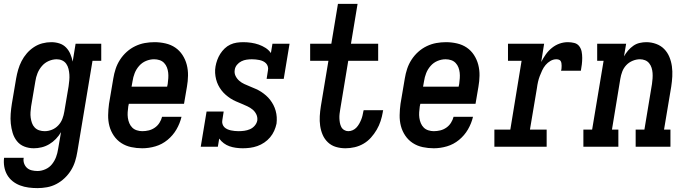

<svg xmlns="http://www.w3.org/2000/svg" viewBox="-24 -755 3544 988"><path d="M169 213Q146 213 123 210Q100 207 79 199Q58 191 41 177.5Q24 164 13 145Q2 126 -2 103Q-6 80 -3 57H98Q95 72 100 86Q105 100 115 109Q125 118 139.5 121.5Q154 125 169 125Q189 125 209.5 116Q230 107 243.5 90Q257 73 264.5 53Q272 33 275 12L290 -75Q279 -56 263.5 -40Q248 -24 229.5 -13Q211 -2 190.5 3Q170 8 150 8Q124 8 101 -1Q78 -10 63 -29Q48 -48 41 -71.5Q34 -95 31.5 -119.5Q29 -144 31 -170Q33 -196 37 -221L59 -351Q63 -374 69.5 -396.5Q76 -419 87 -440.5Q98 -462 114 -480.5Q130 -499 150.5 -512.5Q171 -526 194 -532Q217 -538 240 -538Q262 -538 282 -531.5Q302 -525 316 -510.5Q330 -496 338 -477Q346 -458 350 -438L365 -530H497V-442H452L374 26Q370 51 362.5 75Q355 99 341.5 121Q328 143 308.5 161.5Q289 180 266 192Q243 204 218 208.5Q193 213 169 213ZM206 -80Q225 -80 243.5 -87.5Q262 -95 276 -110Q290 -125 297 -143.5Q304 -162 307 -181L329 -311Q331 -326 332.5 -341.5Q334 -357 333 -371.5Q332 -386 328.5 -400.5Q325 -415 317 -426.5Q309 -438 296 -444Q283 -450 268 -450Q247 -450 226.5 -441Q206 -432 191.5 -415Q177 -398 169 -378Q161 -358 158 -337L136 -207Q134 -193 133 -178Q132 -163 134 -149Q136 -135 140.5 -122Q145 -109 154.5 -99Q164 -89 177.5 -84.5Q191 -80 206 -80Z M708 8Q679 8 651 2Q623 -4 600 -19Q577 -34 561.5 -57Q546 -80 539 -106.5Q532 -133 532.5 -162.5Q533 -192 537 -221L559 -351Q563 -376 571 -400.5Q579 -425 593.5 -447.5Q608 -470 628 -488Q648 -506 672 -517.5Q696 -529 721 -533.5Q746 -538 771 -538Q800 -538 828 -531.5Q856 -525 878 -510Q900 -495 915 -472Q930 -449 937 -422Q944 -395 943.5 -366Q943 -337 938 -309L923 -221H639L636 -207Q634 -192 633 -177.5Q632 -163 634 -148.5Q636 -134 641.5 -121Q647 -108 656.5 -98.5Q666 -89 680 -84.5Q694 -80 708 -80Q725 -80 741.5 -84Q758 -88 772.5 -98Q787 -108 796.5 -123Q806 -138 810 -154H910Q902 -120 884 -89Q866 -58 838 -35Q810 -12 776 -2Q742 8 708 8ZM836 -309 839 -323Q841 -338 842 -352.5Q843 -367 841.5 -381Q840 -395 835 -408Q830 -421 820.5 -431Q811 -441 797.5 -445.5Q784 -450 769 -450Q748 -450 727.5 -441.5Q707 -433 692 -416Q677 -399 669 -378.5Q661 -358 658 -337L653 -309Z M1225 8Q1208 8 1190 5.5Q1172 3 1156.5 -2.5Q1141 -8 1127.5 -18Q1114 -28 1104 -42L1097 0H1009L1039 -181H1127L1120 -136Q1118 -126 1121 -116.5Q1124 -107 1130.5 -100.5Q1137 -94 1146 -90Q1155 -86 1164.5 -84Q1174 -82 1184 -81Q1194 -80 1204 -80Q1218 -80 1233 -82Q1248 -84 1262 -90Q1276 -96 1286.5 -108Q1297 -120 1300 -135Q1302 -152 1295 -166.5Q1288 -181 1276 -191Q1264 -201 1249 -208Q1234 -215 1219.5 -221Q1205 -227 1190 -233.5Q1175 -240 1162 -248.5Q1149 -257 1137 -267.5Q1125 -278 1115.5 -290.5Q1106 -303 1099 -317Q1092 -331 1088 -347Q1084 -363 1083 -379.5Q1082 -396 1085 -413Q1088 -430 1094 -446.5Q1100 -463 1109.5 -478Q1119 -493 1132 -505.5Q1145 -518 1161 -525.5Q1177 -533 1194 -535.5Q1211 -538 1228 -538Q1248 -538 1268.5 -535Q1289 -532 1307.5 -525.5Q1326 -519 1342.5 -508.5Q1359 -498 1370 -482L1378 -530H1466L1436 -349H1348L1355 -394Q1357 -404 1354 -413.5Q1351 -423 1344.5 -429.5Q1338 -436 1329.5 -440Q1321 -444 1311.5 -446Q1302 -448 1292 -449Q1282 -450 1272 -450Q1259 -450 1245 -448Q1231 -446 1218 -439.5Q1205 -433 1195.5 -421.5Q1186 -410 1184 -396Q1181 -379 1188 -364.5Q1195 -350 1207 -339.5Q1219 -329 1233.5 -322.5Q1248 -316 1262.5 -310Q1277 -304 1292 -297.5Q1307 -291 1320 -282.5Q1333 -274 1345 -263.5Q1357 -253 1366.5 -240.5Q1376 -228 1383 -214.5Q1390 -201 1394.5 -185Q1399 -169 1400 -152.5Q1401 -136 1399 -119Q1395 -100 1387 -82Q1379 -64 1366 -48.5Q1353 -33 1336 -21.5Q1319 -10 1300.5 -3.5Q1282 3 1263 5.5Q1244 8 1225 8Z M1754 8Q1728 8 1704.5 1Q1681 -6 1663.5 -22.5Q1646 -39 1636.5 -61Q1627 -83 1623.5 -107.5Q1620 -132 1621.5 -157.5Q1623 -183 1627 -208L1666 -442H1572V-530H1681L1715 -735H1816L1782 -530H1922V-442H1768L1727 -194Q1725 -182 1723.5 -170Q1722 -158 1722.5 -146Q1723 -134 1725 -123Q1727 -112 1732 -102Q1737 -92 1747 -86Q1757 -80 1768 -80Q1780 -80 1791 -85Q1802 -90 1810 -98.5Q1818 -107 1824 -117.5Q1830 -128 1834.5 -139Q1839 -150 1841.5 -161Q1844 -172 1846 -183Q1847 -184 1847 -185.5Q1847 -187 1847 -188H1948Q1947 -186 1946.5 -183.5Q1946 -181 1946 -179Q1942 -155 1934.5 -132Q1927 -109 1914.5 -87.5Q1902 -66 1885 -47Q1868 -28 1846.5 -15.5Q1825 -3 1801 2.5Q1777 8 1754 8Z M2208 8Q2179 8 2151 2Q2123 -4 2100 -19Q2077 -34 2061.5 -57Q2046 -80 2039 -106.5Q2032 -133 2032.5 -162.5Q2033 -192 2037 -221L2059 -351Q2063 -376 2071 -400.5Q2079 -425 2093.5 -447.5Q2108 -470 2128 -488Q2148 -506 2172 -517.5Q2196 -529 2221 -533.5Q2246 -538 2271 -538Q2300 -538 2328 -531.5Q2356 -525 2378 -510Q2400 -495 2415 -472Q2430 -449 2437 -422Q2444 -395 2443.5 -366Q2443 -337 2438 -309L2423 -221H2139L2136 -207Q2134 -192 2133 -177.5Q2132 -163 2134 -148.5Q2136 -134 2141.5 -121Q2147 -108 2156.5 -98.5Q2166 -89 2180 -84.5Q2194 -80 2208 -80Q2225 -80 2241.5 -84Q2258 -88 2272.5 -98Q2287 -108 2296.5 -123Q2306 -138 2310 -154H2410Q2402 -120 2384 -89Q2366 -58 2338 -35Q2310 -12 2276 -2Q2242 8 2208 8ZM2336 -309 2339 -323Q2341 -338 2342 -352.5Q2343 -367 2341.5 -381Q2340 -395 2335 -408Q2330 -421 2320.5 -431Q2311 -441 2297.5 -445.5Q2284 -450 2269 -450Q2248 -450 2227.5 -441.5Q2207 -433 2192 -416Q2177 -399 2169 -378.5Q2161 -358 2158 -337L2153 -309Z M2520 0V-88H2602L2660 -442H2590V-530H2776L2761 -436Q2771 -456 2784.5 -475Q2798 -494 2816 -508.5Q2834 -523 2855 -530.5Q2876 -538 2898 -538Q2915 -538 2931 -534Q2947 -530 2956.5 -517.5Q2966 -505 2969 -489.5Q2972 -474 2972 -457Q2972 -440 2970 -423.5Q2968 -407 2965 -391H2863Q2865 -397 2865.5 -403.5Q2866 -410 2866 -417Q2866 -424 2865 -430Q2864 -436 2861 -441Q2858 -446 2851.5 -448Q2845 -450 2839 -450Q2823 -450 2808.5 -441.5Q2794 -433 2783.5 -420.5Q2773 -408 2766 -393Q2759 -378 2753.5 -363.5Q2748 -349 2744.5 -333.5Q2741 -318 2739 -302L2703 -88H2789V0Z M2978 0V-88H3023L3082 -442H3049V-530H3198L3187 -465Q3196 -481 3208 -495Q3220 -509 3235 -519.5Q3250 -530 3267.5 -534Q3285 -538 3302 -538Q3328 -538 3352.5 -529Q3377 -520 3394 -502.5Q3411 -485 3420.5 -462Q3430 -439 3433.5 -413.5Q3437 -388 3435.5 -361.5Q3434 -335 3430 -309L3393 -88H3426V0H3247V-88H3292L3331 -323Q3333 -337 3334 -351.5Q3335 -366 3334 -379.5Q3333 -393 3329 -406Q3325 -419 3316.5 -429.5Q3308 -440 3295.5 -445Q3283 -450 3269 -450Q3250 -450 3231 -442Q3212 -434 3198.5 -419.5Q3185 -405 3178 -386.5Q3171 -368 3168 -349L3125 -88H3158V0Z"/></svg>

Font: Iosevka Slab Semibold Oblique
Style: Regular
Weight: 600
Italic angle: -9°
Monospace: yes
Designer: Belleve Invis
Foundry: Belleve Invis
Version: Version 11.1.1; ttfautohint (v1.8.3)